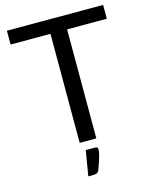

<svg xmlns="http://www.w3.org/2000/svg" viewBox="-132 -801 854 1081"><g transform="rotate(-15 295.0 -261.0)"><path d="M344.5 0H247.5V-635.5H15V-716H576V-635.5H344.5ZM276.5 194.5H245.5L270 48H323.5Q335 48 337.8 53.2Q340.5 58.5 340.5 64.5Q340.5 92 308.5 176.5Q302 194.5 276.5 194.5Z"/></g></svg>

Font: Verano Sans
Style: Regular
Weight: 400
Designer: Lukasz Dziedzic with Adam Twardoch and Botio Nikoltchev
Foundry: tyPoland Lukasz Dziedzic
Version: Version 3.001;December 28, 2019;FontCreator 12.0.0.2547 64-b